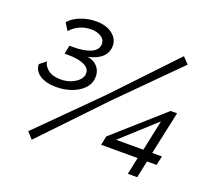

<svg xmlns="http://www.w3.org/2000/svg" viewBox="-123 -891 1171 1058"><g transform="rotate(20 462.0 -362.5)"><path d="M185 -314Q127 -314 90.5 -337Q54 -360 53 -400L91 -430Q91 -409 117 -385.5Q143 -362 195 -362Q227 -362 254.5 -373Q282 -384 299 -402Q316 -420 316 -442Q316 -471 282 -487Q248 -503 189 -503H167L177 -553H199Q264 -553 303 -570.5Q342 -588 342 -624Q342 -650 317.5 -664.5Q293 -679 261 -679Q222 -679 191 -664Q160 -649 140 -625L113 -668Q138 -697 181.5 -713.5Q225 -730 271 -730Q330 -730 366 -702.5Q402 -675 402 -634Q402 -594 373.5 -567.5Q345 -541 293 -530Q331 -524 351.5 -500Q372 -476 372 -444Q372 -402 344.5 -373Q317 -344 274.5 -329Q232 -314 185 -314ZM125 -33 463 -370 790 -715 825 -678 491 -343 159 5ZM721 0 742 -100H528L539 -153L824 -406H862L808 -154H865L853 -100H797L776 0ZM596 -154H756L794 -334Z"/></g></svg>

Font: Raleway Medium
Style: Italic
Weight: 500
Italic angle: -12°
Designer: Matt McInerney, Pablo Impallari, Rodrigo Fuenzalida
Foundry: Matt McInerney, Pablo Impallari, Rodrigo Fuenzalida
Version: Version 4.026